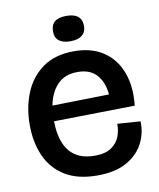

<svg xmlns="http://www.w3.org/2000/svg" viewBox="-80 -753 686 829"><g transform="rotate(-10 263.0 -338.0)"><path d="M281 13Q195 13 139.5 -21Q84 -55 57 -115Q30 -175 30 -253Q30 -329 56 -392.5Q82 -456 136 -494.5Q190 -533 273 -533Q350 -533 402 -498Q454 -463 477 -400.5Q500 -338 491 -256L136 -250Q139 -73 284 -73Q331 -73 357.5 -91.5Q384 -110 394 -137.5Q404 -165 403 -192L504 -185Q506 -132 482 -87Q458 -42 408 -14.5Q358 13 281 13ZM273 -442Q217 -442 184.5 -408.5Q152 -375 141 -318L390 -323Q385 -378 356 -410Q327 -442 273 -442ZM267 -578Q199 -578 199 -633Q199 -689 267 -689Q335 -689 335 -633Q335 -607 317.5 -592.5Q300 -578 267 -578Z"/></g></svg>

Font: Bricolage Grotesque 48pt Medium
Style: Regular
Weight: 500
Designer: Mathieu Triay
Foundry: Atelier Triay
Version: Version 1.000; ttfautohint (v1.8.4.7-5d5b);gftools[0.9.32]